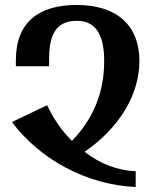

<svg xmlns="http://www.w3.org/2000/svg" viewBox="-20 -744 626 774"><path d="M527 10V-54C455 -56 383 -84 321 -132C459 -227 542 -360 542 -499C542 -636 457 -724 289 -724C136 -724 44 -654 44 -502V-477H178V-508C178 -619 217 -660 290 -660C363 -660 400 -609 400 -498C400 -368 354 -263 270 -176C229 -217 195 -266 170 -320L28 -252C144 -98 332 1 527 10Z"/></svg>

Font: Noto Serif Armenian Condensed
Style: Bold
Weight: 700
Width: 3
Designer: Monotype Design Team
Foundry: Monotype Imaging Inc.
Version: Version 2.008